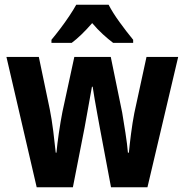

<svg xmlns="http://www.w3.org/2000/svg" viewBox="-20 -786 776 806"><path d="M399 -250Q395 -272 389 -304.5Q383 -337 377.5 -369Q372 -401 369 -422H366Q362 -399 356 -366.5Q350 -334 344.5 -302.5Q339 -271 335 -250L286 0H134L7 -547H143L189 -327Q197 -287 203.5 -236Q210 -185 214 -145H217Q220 -179 227 -227Q234 -275 242 -316L292 -547H445L493 -313Q499 -277 506.5 -229Q514 -181 517 -145H521Q524 -177 530 -224Q536 -271 544 -312L595 -547H728L599 0H446ZM436 -766Q453 -733 482 -693Q511 -653 539 -619V-606H455Q435 -621 412 -642Q389 -663 367 -689Q320 -635 281 -606H196V-619Q212 -638 232.5 -665Q253 -692 271 -719Q289 -746 300 -766Z"/></svg>

Font: Noto Sans Arabic Cond
Style: Bold
Weight: 700
Width: 3
Designer: Monotype Design Team, Nadine Chahine, Nizar Qandah and Khaled Hosny
Foundry: Monotype Imaging Inc.
Version: Version 2.012; ttfautohint (v1.8.4.7-5d5b)